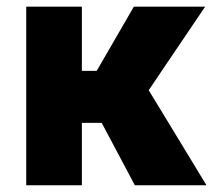

<svg xmlns="http://www.w3.org/2000/svg" viewBox="-20 -548 646 568"><path d="M280.8 -184.6H222.2V0H57.6V-528.3H222.2V-338.4H266.1L376 -528.3H586.9L419.9 -281.2L590.8 0H378.9Z"/></svg>

Font: Roboto
Style: Regular
Weight: 900
Designer: Google
Version: Version 2.001171; 2014